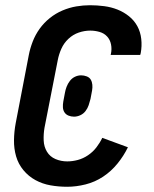

<svg xmlns="http://www.w3.org/2000/svg" viewBox="-20 -702 590 734"><path d="M237 12Q204 12 173 6.5Q142 1 115.5 -13.5Q89 -28 69.5 -51.5Q50 -75 41.5 -104.5Q33 -134 33.5 -166.5Q34 -199 40 -231L90 -491Q95 -517 105 -543Q115 -569 131.5 -592Q148 -615 170.5 -633Q193 -651 219 -662Q245 -673 271.5 -677.5Q298 -682 324 -682Q351 -682 378 -678.5Q405 -675 429 -665.5Q453 -656 473 -640Q493 -624 505 -602Q517 -580 520 -553Q523 -526 518 -499L516 -492H403L404 -496Q408 -514 404.5 -532Q401 -550 389.5 -562.5Q378 -575 360.5 -580Q343 -585 325 -585Q303 -585 281 -577.5Q259 -570 241.5 -553.5Q224 -537 214.5 -515.5Q205 -494 201 -473L150 -213Q146 -189 147 -165Q148 -141 159.5 -122Q171 -103 192 -94Q213 -85 237 -85Q257 -85 277.5 -90.5Q298 -96 316.5 -108.5Q335 -121 348.5 -138.5Q362 -156 371 -175L469 -139Q453 -106 429 -76.5Q405 -47 374 -26.5Q343 -6 307 3Q271 12 237 12ZM263 -256Q252 -256 242 -260Q232 -264 226.5 -272.5Q221 -281 220.5 -292Q220 -303 222 -314L228 -346Q230 -358 234.5 -370Q239 -382 247 -392.5Q255 -403 266.5 -408.5Q278 -414 290 -414Q301 -414 311.5 -410Q322 -406 327 -397.5Q332 -389 333 -378Q334 -367 332 -356L326 -324Q323 -312 319 -300Q315 -288 307 -277.5Q299 -267 287 -261.5Q275 -256 263 -256Z"/></svg>

Font: Lode
Style: Bold Italic
Weight: 700
Italic angle: -11°
Monospace: yes
Designer: Belleve Invis
Foundry: Belleve Invis
Version: Version 29.2.0; ttfautohint (v1.8.3)